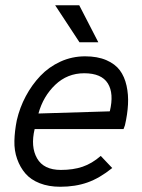

<svg xmlns="http://www.w3.org/2000/svg" viewBox="-20 -710 545 736"><path d="M284.7 -547.9 191.4 -689.9H283.7L356.9 -547.9ZM210.9 5.9Q166.5 5.9 132.3 -7.6Q98.1 -21 77.6 -44.7Q57.1 -68.4 45.7 -100.6Q34.2 -132.8 35.2 -170.2Q36.1 -207.5 44.4 -249Q55.7 -297.9 78.9 -341.3Q102.1 -384.8 134.8 -419.2Q167.5 -453.6 211.9 -473.9Q256.3 -494.1 306.2 -494.1Q353.5 -494.1 387.5 -479.5Q421.4 -464.8 439.5 -440.4Q457.5 -416 465.1 -381.6Q472.7 -347.2 470.7 -310.1Q468.8 -272.9 459 -230L453.6 -215.3H112.8Q96.7 -147.5 122.1 -103Q147.5 -58.6 213.4 -58.6Q260.3 -58.6 296.4 -70.8Q332.5 -83 366.2 -112.3L410.2 -65.9Q361.8 -26.9 315.2 -10.5Q268.6 5.9 210.9 5.9ZM127.4 -274.9 400.9 -283.2Q417.5 -351.6 393.3 -390.4Q369.1 -429.2 302.7 -429.2Q238.3 -429.2 191.9 -385Q145.5 -340.8 127.4 -274.9Z"/></svg>

Font: HK Grotesk Italic
Style: Regular
Weight: 400
Italic angle: -13°
Designer: Alfredo Marco Pradil and Stefan Peev
Foundry: Hanken Design Co.
Version: Version 1.000;PS 001.000;hotconv 1.0.88;makeotf.lib2.5.64775